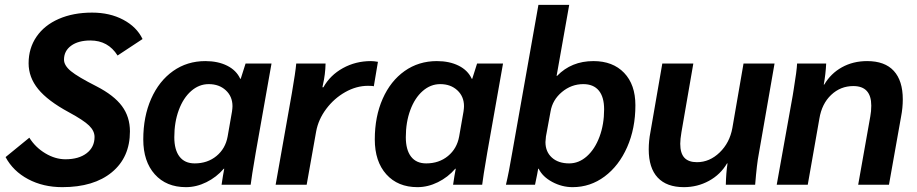

<svg xmlns="http://www.w3.org/2000/svg" viewBox="-20 -762 3784 792"><path d="M3 -114 101 -194Q126 -154 167 -129.5Q208 -105 250 -105Q305 -105 337.5 -130Q370 -155 370 -197Q370 -222 347.5 -244Q325 -266 264 -299Q177 -346 137.5 -394.5Q98 -443 98 -501Q98 -563 130.5 -610.5Q163 -658 222.5 -684Q282 -710 360 -710Q433 -710 488.5 -680.5Q544 -651 568 -601L465 -533Q426 -595 353 -595Q303 -595 273.5 -573.5Q244 -552 244 -516Q244 -492 272.5 -468.5Q301 -445 378 -406Q450 -369 483 -324.5Q516 -280 516 -220Q516 -113 441.5 -51.5Q367 10 237 10Q158 10 96 -23Q34 -56 3 -114Z M571 -187Q571 -281 603.5 -354.5Q636 -428 694 -469Q752 -510 827 -510Q879 -510 917 -491Q955 -472 971 -437H973L993 -500H1100L1035 -133Q1017 -28 1014 0H894Q900 -41 905 -66H903Q873 -31 831.5 -10.5Q790 10 747 10Q666 10 618.5 -43Q571 -96 571 -187ZM919 -199 937 -302Q939 -316 939 -324Q939 -364 911.5 -389.5Q884 -415 841 -415Q801 -415 768.5 -386.5Q736 -358 717.5 -308Q699 -258 699 -196Q699 -144 720.5 -116Q742 -88 783 -88Q836 -88 873 -118.5Q910 -149 919 -199Z M1184 -378Q1199 -465 1202 -500H1323Q1322 -455 1312 -412L1310 -402H1314Q1342 -452 1394.5 -481Q1447 -510 1510 -510Q1522 -510 1539 -507L1522 -406Q1518 -408 1498 -408Q1450 -408 1404 -382Q1358 -356 1325.5 -312.5Q1293 -269 1284 -219L1245 0H1117Z M1526 -187Q1526 -281 1558.5 -354.5Q1591 -428 1649 -469Q1707 -510 1782 -510Q1834 -510 1872 -491Q1910 -472 1926 -437H1928L1948 -500H2055L1990 -133Q1972 -28 1969 0H1849Q1855 -41 1860 -66H1858Q1828 -31 1786.5 -10.5Q1745 10 1702 10Q1621 10 1573.5 -43Q1526 -96 1526 -187ZM1874 -199 1892 -302Q1894 -316 1894 -324Q1894 -364 1866.5 -389.5Q1839 -415 1796 -415Q1756 -415 1723.5 -386.5Q1691 -358 1672.5 -308Q1654 -258 1654 -196Q1654 -144 1675.5 -116Q1697 -88 1738 -88Q1791 -88 1828 -118.5Q1865 -149 1874 -199Z M2202 -66H2200Q2198 -58 2196 -44L2187 0H2067Q2079 -50 2093 -133L2201 -742H2328L2276 -449H2278Q2337 -510 2428 -510Q2508 -510 2554.5 -461.5Q2601 -413 2601 -328Q2601 -232 2567 -155Q2533 -78 2474 -34Q2415 10 2342 10Q2298 10 2258 -11.5Q2218 -33 2202 -66ZM2472 -311Q2472 -362 2450 -388.5Q2428 -415 2386 -415Q2337 -415 2298 -382.5Q2259 -350 2251 -302L2232 -199Q2230 -183 2230 -176Q2230 -136 2256.5 -112Q2283 -88 2328 -88Q2368 -88 2401 -117.5Q2434 -147 2453 -198Q2472 -249 2472 -311Z M2656 -146Q2656 -181 2663 -217L2712 -500H2840L2791 -217Q2786 -187 2786 -169Q2786 -130 2803 -111.5Q2820 -93 2855 -93Q2907 -93 2948.5 -133Q2990 -173 3001 -234L3047 -500H3175L3110 -127Q3102 -87 3095 0H2974Q2975 -48 2981 -88H2979Q2952 -42 2904.5 -16Q2857 10 2801 10Q2730 10 2693 -29.5Q2656 -69 2656 -146Z M3250 -368 3254 -393Q3267 -472 3268 -500H3388Q3386 -457 3378 -413H3380Q3407 -459 3453 -484.5Q3499 -510 3557 -510Q3630 -510 3667 -469.5Q3704 -429 3704 -352Q3704 -317 3697 -281L3647 0H3520L3570 -282Q3574 -303 3574 -326Q3574 -407 3500 -407Q3447 -407 3408.5 -370.5Q3370 -334 3360 -273L3312 0H3184Z"/></svg>

Font: Sarabun
Style: Bold Italic
Weight: 700
Italic angle: -10°
Designer: Suppakit Chalermlarp | Katatrad Co.,Ltd.
Foundry: Cadson Demak Co.,Ltd.
Version: Version 1.000; ttfautohint (v1.6)